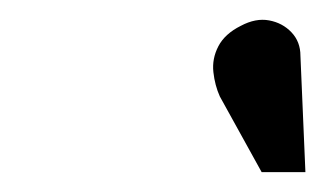

<svg xmlns="http://www.w3.org/2000/svg" viewBox="-20 -762 327 193"><path d="M282 -706Q282 -720 273 -729.5Q264 -739 250.5 -741.5Q237 -744 222 -736Q206 -728 199.5 -715.5Q193 -703 194.5 -689.5Q196 -676 201 -665L243 -589H287Z"/></svg>

Font: Advent Pro
Style: Italic
Weight: 400
Italic angle: -12°
Designer: VivaRado, Andreas Kalpakidis
Foundry: VivaRado, Andreas Kalpakidis
Version: Version 3.000